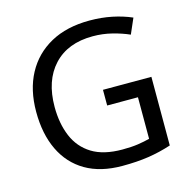

<svg xmlns="http://www.w3.org/2000/svg" viewBox="-107 -830 942 946"><g transform="rotate(-15 364.0 -357.0)"><path d="M407 -377H654V-27Q596 -8 537 1Q478 10 403 10Q292 10 216 -34.5Q140 -79 100.5 -161.5Q61 -244 61 -357Q61 -469 105 -551Q149 -633 231.5 -678.5Q314 -724 431 -724Q491 -724 544.5 -713Q598 -702 644 -682L610 -604Q572 -621 524.5 -633Q477 -645 426 -645Q298 -645 226.5 -568Q155 -491 155 -357Q155 -272 182.5 -206.5Q210 -141 269 -104.5Q328 -68 424 -68Q471 -68 504 -73Q537 -78 564 -85V-297H407Z"/></g></svg>

Font: Noto Sans Grantha
Style: Regular
Weight: 400
Designer: Monotype Design Team
Foundry: Monotype Imaging Inc.
Version: Version 2.003; ttfautohint (v1.8.4.7-5d5b)